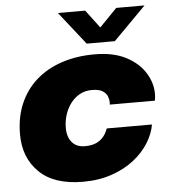

<svg xmlns="http://www.w3.org/2000/svg" viewBox="-53 -786 744 846"><g transform="rotate(-5 319.0 -363.0)"><path d="M281 13Q152.5 13 87 -51.5Q21.5 -116 21.5 -218.5Q21.5 -295 47.5 -355Q73.5 -415 121 -456.8Q168.5 -498.5 234 -520.2Q299.5 -542 379 -542Q463 -542 518.5 -512.8Q574 -483.5 601.8 -438.5Q629.5 -393.5 629.5 -346Q629.5 -337 628.5 -328.5Q627.5 -320 626.5 -315.5H427Q427.5 -318.5 427.5 -320.8Q427.5 -323 427.5 -327Q427.5 -339 422 -352.8Q416.5 -366.5 400.8 -376.5Q385 -386.5 354 -386.5Q324 -386.5 300.2 -373.5Q276.5 -360.5 259.5 -338Q242.5 -315.5 233.8 -287.5Q225 -259.5 225 -229.5Q225 -190 245 -166.2Q265 -142.5 302 -142.5Q332 -142.5 352 -151.5Q372 -160.5 384.8 -176.2Q397.5 -192 404.5 -212H604.5Q598 -172 573.2 -132Q548.5 -92 507 -59.2Q465.5 -26.5 408.5 -6.8Q351.5 13 281 13ZM234.5 -737.5H355L437.5 -628H386L492.5 -737.5H617.5L473.5 -592H349Z"/></g></svg>

Font: Epilogue Black
Style: Italic
Weight: 900
Italic angle: -12°
Designer: Tyler Finck
Foundry: Etcetera Type Co
Version: Version 2.111